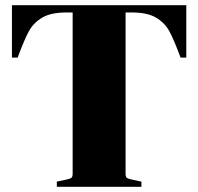

<svg xmlns="http://www.w3.org/2000/svg" viewBox="-20 -720 764 740"><path d="M488 -28 525 -20V0H199V-20L236 -28Q251 -31 255.5 -35Q260 -39 260 -50V-672H237Q176 -672 142.5 -652Q109 -632 91.5 -600Q74 -568 48 -498H26V-700H698V-498H676Q650 -568 632.5 -600Q615 -632 581.5 -652Q548 -672 487 -672H464V-50Q464 -39 468.5 -35Q473 -31 488 -28Z"/></svg>

Font: Chonburi
Style: Regular
Weight: 400
Designer: Thanarat Vachiruckul and Stawix Ruecha
Foundry: Cadson Demak & Katatrad
Version: Version 1.000